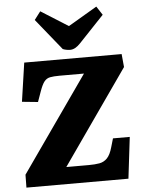

<svg xmlns="http://www.w3.org/2000/svg" viewBox="-63 -1033 811 1082"><g transform="rotate(-5 342.5 -491.5)"><path d="M649 -629 276 -96H404Q438 -96 463.5 -100.5Q489 -105 507.5 -124Q526 -143 538 -186L552 -234H647L619 0H42L43 -73L421 -612H283Q249 -612 229 -608Q209 -604 196 -587.5Q183 -571 170 -534L149 -475L59 -484L91 -703H642ZM171 -937 206 -983 360 -886 523 -982 555 -933 414 -784Q399 -768 384.5 -760Q370 -752 355 -752Q346 -752 335 -754Q324 -756 314 -760Z"/></g></svg>

Font: Literata 18pt ExtraBold
Style: Italic
Weight: 800
Italic angle: -2°
Designer: Latin by Veronika Burian and Jose Scaglione. Greek by Irene Vlachou. Cyrillic by Vera Evstafieva
Foundry: TypeTogether
Version: Version 3.103;gftools[0.9.29]